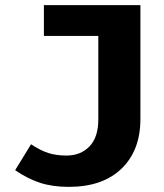

<svg xmlns="http://www.w3.org/2000/svg" viewBox="-20 -713 640 748"><path d="M527 -249Q527 -127 453.5 -56Q380 15 248 15Q184 15 135.5 -1Q87 -17 39 -50L101 -151Q137 -127 168 -117Q199 -107 239 -107Q294 -107 328.5 -142.5Q363 -178 363 -248V-573H151V-693H527Z"/></svg>

Font: Fira Mono
Style: Bold
Weight: 700
Monospace: yes
Designer: Carrois Corporate & Edenspiekermann AG
Foundry: Carrois Corporate GbR & Edenspiekermann AG
Version: Version 3.206